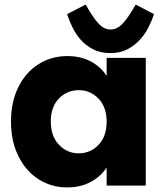

<svg xmlns="http://www.w3.org/2000/svg" viewBox="-20 -811 719 839"><path d="M274 -566Q333 -566 377.5 -542Q422 -518 446 -479V-558H617V0H446V-79Q421 -40 376.5 -16Q332 8 273 8Q205 8 149 -27.5Q93 -63 60.5 -128.5Q28 -194 28 -280Q28 -366 60.5 -431Q93 -496 149 -531Q205 -566 274 -566ZM324 -417Q273 -417 237.5 -380.5Q202 -344 202 -280Q202 -216 237.5 -178.5Q273 -141 324 -141Q375 -141 410.5 -178Q446 -215 446 -279Q446 -343 410.5 -380Q375 -417 324 -417ZM463 -579Q419 -579 387 -595.5Q355 -612 333 -637Q311 -662 296.5 -692Q282 -722 273 -749L354 -791L374 -758Q396 -722 416.5 -702Q437 -682 463 -682Q489 -682 510 -702Q531 -722 553 -758L573 -791L653 -749Q644 -722 629 -692Q614 -662 591 -637Q568 -612 536.5 -595.5Q505 -579 463 -579Z"/></svg>

Font: IBM-Poppins
Style: Poppins-Bold
Weight: 700
Designer: Mike Abbink, Paul van der Laan, Pieter van Rosmalen, Ben Mitchell, Mark Frömberg
Foundry: Bold Monday
Version: Version 1.1